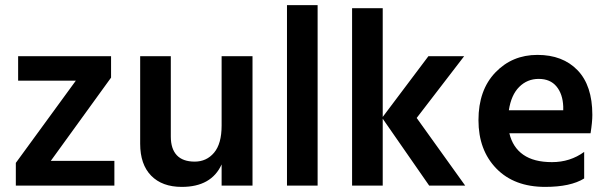

<svg xmlns="http://www.w3.org/2000/svg" viewBox="-20 -727 2385 752"><path d="M428 0H42V-89L277 -411H51V-507H415V-423L179 -97H428Z M969 0H848V-83Q808 5 692 5Q615 5 572 -39Q529 -83 529 -164V-507H649V-192Q649 -144 672.5 -119Q696 -94 742.5 -94Q789 -94 818.5 -129Q848 -164 848 -235V-507H969Z M1224 0H1104V-707H1224Z M1479 0H1359V-695H1479V-269L1658 -507H1798L1612 -265L1802 0H1661L1479 -262Z M1973 -295H2186V-310Q2184 -359 2159.5 -388.5Q2135 -418 2090 -418Q2045 -418 2013.5 -386.5Q1982 -355 1973 -295ZM2115 5Q1994 5 1924 -67Q1854 -139 1854 -256.5Q1854 -374 1920 -443Q1986 -512 2085 -512Q2184 -512 2242 -452Q2300 -392 2300 -277Q2300 -249 2293 -205H1975Q1988 -150 2029.5 -121Q2071 -92 2142 -92Q2213 -92 2268 -132V-28Q2215 5 2115 5Z"/></svg>

Font: Hind Mysuru SemiBold
Style: Regular
Weight: 600
Designer: Manushi Parikh, Hitesh Malaviya
Foundry: Indian Type Foundry
Version: Version 0.703;PS 1.0;hotconv 1.0.86;makeotf.lib2.5.63406